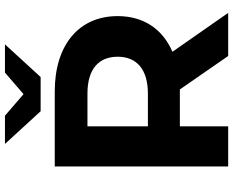

<svg xmlns="http://www.w3.org/2000/svg" viewBox="-103 -838 941 775"><g transform="rotate(-90 367.5 -450.5)"><path d="M444 -757 576 -901H462L375 -826L288 -901H174L306 -757ZM703 0 546 -225C637 -264 690 -341 690 -446C690 -603 573 -700 386 -700H83V0H245V-195H386H394L529 0ZM526 -446C526 -370 476 -324 377 -324H245V-568H377C476 -568 526 -523 526 -446Z"/></g></svg>

Font: AWKNG-Font
Style: Bold
Weight: 700
Designer: Awakening Church
Foundry: Awakening Church
Version: Version 1.700;PS 001.700;hotconv 1.0.88;makeotf.lib2.5.64775